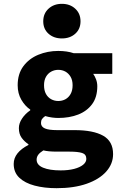

<svg xmlns="http://www.w3.org/2000/svg" viewBox="-20 -775 640 1006"><path d="M276.5 211Q212 211 161.3 197.5Q110.6 184.1 81.2 156.2Q51.8 128.4 51.8 83.9Q51.8 53.5 71.6 28.6Q91.4 3.7 128.9 -15.4V-19.4Q108.5 -32.6 93.7 -52.6Q78.9 -72.7 78.9 -103.7Q78.9 -128.9 95.4 -153.7Q111.8 -178.6 138.4 -196.9V-200.9Q111.2 -219.2 91.9 -252.2Q72.6 -285.3 72.6 -328.3Q72.6 -387.8 102.3 -427.9Q132.1 -468 180.6 -488Q229.2 -508.1 285.2 -508.1Q331.3 -508.1 366.6 -496.1H568.3V-388H468.3Q476.6 -376.7 483.2 -359.4Q489.8 -342.1 489.8 -323.2Q489.8 -266.1 462.7 -229.3Q435.5 -192.6 389.4 -174.7Q343.3 -156.9 285.2 -156.9Q270.6 -156.9 253 -159.2Q235.5 -161.6 216.9 -166.9Q205.4 -158.8 200.1 -151Q194.8 -143.1 194.8 -130.4Q194.8 -111.1 215.2 -102.1Q235.5 -93.2 279.2 -93.2H370.9Q468.5 -93.2 520.5 -63.9Q572.5 -34.7 572.5 32.4Q572.5 83.8 536.2 124.3Q500 164.7 433.7 187.9Q367.5 211 276.5 211ZM285.2 -245.8Q306.1 -245.8 323 -255.1Q339.8 -264.4 350.1 -282.8Q360.4 -301.3 360.4 -328.3Q360.4 -354.4 350.1 -372.3Q339.8 -390.2 323 -399.7Q306.1 -409.1 285.2 -409.1Q265.3 -409.1 248.1 -399.7Q230.9 -390.2 220.8 -372.3Q210.7 -354.4 210.7 -328.3Q210.7 -301.3 220.8 -282.8Q230.9 -264.4 248.1 -255.1Q265.3 -245.8 285.2 -245.8ZM297.7 117.8Q338.1 117.8 368.3 110Q398.4 102.1 415.4 88.4Q432.3 74.7 432.3 57.6Q432.3 33.4 410.2 26.5Q388.2 19.5 345.1 19.5H282.6Q255.8 19.5 238.4 17.9Q221 16.3 207.2 13Q188.3 24.8 180.1 36.3Q171.9 47.7 171.9 61.5Q171.9 89.4 205.9 103.6Q239.9 117.8 297.7 117.8ZM304.2 -573.6Q261.9 -573.6 234.2 -598.3Q206.6 -623 206.6 -663.4Q206.6 -704 234.2 -729.4Q261.9 -754.9 304.2 -754.9Q346.8 -754.9 374.3 -729.4Q401.9 -704 401.9 -663.4Q401.9 -623 374.3 -598.3Q346.8 -573.6 304.2 -573.6Z"/></svg>

Font: Source Code Pro ExtraLight
Style: Regular
Weight: 200
Monospace: yes
Designer: Paul D. Hunt, Teo Tuominen
Foundry: Adobe
Version: Version 1.026;hotconv 1.1.0;makeotfexe 2.6.0